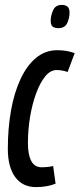

<svg xmlns="http://www.w3.org/2000/svg" viewBox="-20 -754 325 784"><path d="M127 10Q72 10 42 -31Q12 -72 12 -146Q12 -230 25 -303Q38 -376 64 -431.5Q90 -487 127.5 -518Q165 -549 214 -549Q253 -549 285 -537L256 -460Q234 -468 211 -468Q186 -468 165 -442.5Q144 -417 128 -374Q112 -331 103 -278Q94 -225 94 -169Q94 -123 107.5 -97Q121 -71 150 -71Q175 -71 197 -76L207 -4Q172 10 127 10ZM218 -639Q204 -639 195.5 -645Q187 -651 187 -669Q187 -691 197 -712.5Q207 -734 232 -734Q247 -734 255.5 -727Q264 -720 264 -702Q264 -681 254.5 -660Q245 -639 218 -639Z"/></svg>

Font: Georama Extra Condensed Medium
Style: Italic
Weight: 500
Width: 2
Italic angle: -9°
Designer: Jean-Baptiste Levee
Foundry: Production Type
Version: Version 1.000